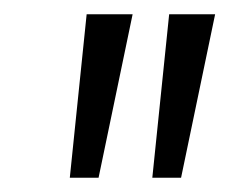

<svg xmlns="http://www.w3.org/2000/svg" viewBox="-20 -689 321 269"><path d="M77.8 -440 101.4 -669H165.8L118.1 -440ZM193.4 -440 217 -669H281.4L233.7 -440Z"/></svg>

Font: Rokkitt SemiBold
Style: Italic
Weight: 600
Italic angle: -9°
Designer: Vernon Adams
Foundry: Vernon Adams
Version: Version 3.103